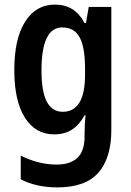

<svg xmlns="http://www.w3.org/2000/svg" viewBox="-20 -573 568 833"><path d="M218 -553Q261 -553 292.5 -534Q324 -515 347 -473H353L365 -543H463V-9Q463 112 407 176Q351 240 229 240Q138 240 70 205V102Q147 141 226 141Q284 141 315.5 112Q347 83 347 18V4Q347 -11 348 -32.5Q349 -54 351 -73H347Q324 -31 292 -10.5Q260 10 215 10Q134 10 88 -62.5Q42 -135 42 -269Q42 -405 89 -479Q136 -553 218 -553ZM250 -454Q160 -454 160 -267Q160 -176 183 -132Q206 -88 252 -88Q349 -88 349 -249V-274Q349 -368 325.5 -411Q302 -454 250 -454Z"/></svg>

Font: Noto Sans Hebrew Condensed SemiBold
Style: Regular
Weight: 600
Width: 3
Designer: Monotype Design Team
Foundry: Monotype Imaging Inc.
Version: Version 2.004; ttfautohint (v1.8.4.7-5d5b)